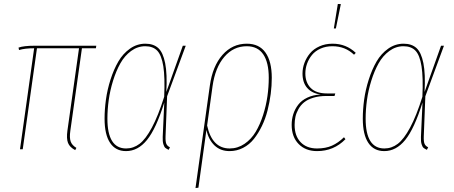

<svg xmlns="http://www.w3.org/2000/svg" viewBox="-20 -747 2270 961"><path d="M390.1 -505.4 332 -92.3Q327.1 -57.6 333.7 -38.8Q340.3 -20 362.3 -6.8L356.4 4.4Q328.6 -10.3 320.3 -32Q312 -53.7 317.4 -92.8L375.5 -505.4H165L93.8 0H80.1L150.9 -505.4Q104.5 -505.4 75.2 -496.6L72.8 -508.8Q99.1 -518.1 153.3 -518.1H461.9L460 -505.4Z M707.5 -528.3Q748 -528.3 772 -506.6Q795.9 -484.9 806.6 -431.2Q817.4 -377.4 812.5 -286.6L895 -518.1H909.7L816.4 -265.1L808.6 -64.9Q807.6 -37.6 812.7 -26.6Q817.9 -15.6 830.6 -9.8L824.2 2.9Q813.5 -2 807.6 -6.8Q801.8 -11.7 797.6 -25.4Q793.5 -39.1 794.4 -61.5L802.2 -233.9Q761.2 -102.5 715.8 -46.6Q670.4 9.3 610.8 9.3Q558.6 9.3 531 -32Q503.4 -73.2 503.4 -153.3Q503.4 -199.7 510.3 -249Q517.1 -298.3 533.2 -348.9Q549.3 -399.4 572.3 -439Q595.2 -478.5 630.4 -503.4Q665.5 -528.3 707.5 -528.3ZM517.6 -153.3Q517.6 -3.9 611.3 -3.9Q647.9 -3.9 678.5 -27.1Q709 -50.3 740.2 -108.4Q771.5 -166.5 801.8 -262.7Q806.2 -359.9 797.4 -415.3Q788.6 -470.7 767.1 -493.2Q745.6 -515.6 707 -515.6Q668.5 -515.6 636 -491.7Q603.5 -467.8 582.3 -429.7Q561 -391.6 545.9 -343Q530.8 -294.4 524.2 -246.3Q517.6 -198.2 517.6 -153.3Z M1215.3 -528.3Q1277.3 -528.3 1308.8 -483.9Q1340.3 -439.5 1340.3 -357.4Q1340.3 -317.9 1335 -276.9Q1329.6 -235.8 1319.1 -194.3Q1308.6 -152.8 1291 -116.5Q1273.4 -80.1 1251 -51.8Q1228.5 -23.4 1197 -7.1Q1165.5 9.3 1128.9 9.3Q1083.5 9.3 1053.7 -19Q1023.9 -47.4 1013.2 -96.7L973.1 192.4L958.5 194.3L1030.3 -318.4Q1043.9 -416 1093.5 -472.2Q1143.1 -528.3 1215.3 -528.3ZM1129.4 -3.9Q1169.9 -3.9 1203.9 -27.1Q1237.8 -50.3 1259.8 -87.2Q1281.7 -124 1296.9 -171.4Q1312 -218.8 1318.6 -265.6Q1325.2 -312.5 1325.2 -357.4Q1325.2 -434.6 1297.6 -475.1Q1270 -515.6 1214.8 -515.6Q1148.4 -515.6 1102.8 -462.4Q1057.1 -409.2 1043.9 -315.9L1016.6 -118.7Q1042 -3.9 1129.4 -3.9Z M1670.9 -727.1 1686 -726.6 1661.1 -604.5H1650.9ZM1566.9 9.3Q1509.8 9.3 1474.9 -26.1Q1439.9 -61.5 1439.9 -122.1Q1439.9 -150.4 1448 -175.8Q1456.1 -201.2 1472.7 -222.9Q1489.3 -244.6 1518.1 -258.3Q1546.9 -272 1585 -273.9Q1541.5 -279.8 1517.8 -306.6Q1494.1 -333.5 1494.1 -378.9Q1494.1 -406.2 1503.9 -432.4Q1513.7 -458.5 1531.7 -480.2Q1549.8 -502 1579.1 -515.1Q1608.4 -528.3 1644.5 -528.3Q1712.4 -528.3 1760.7 -482.4L1752 -473.1Q1708 -515.6 1644 -515.6Q1610.8 -515.6 1584.2 -503.7Q1557.6 -491.7 1541.5 -471.9Q1525.4 -452.1 1516.8 -428.2Q1508.3 -404.3 1508.3 -379.4Q1508.3 -334 1535.2 -306.6Q1562 -279.3 1616.7 -279.3H1658.2L1654.3 -266.6H1613.3Q1576.7 -266.6 1548.1 -257.8Q1519.5 -249 1502.2 -234.9Q1484.9 -220.7 1473.9 -201.2Q1462.9 -181.6 1458.7 -162.4Q1454.6 -143.1 1454.6 -121.6Q1454.6 -66.9 1484.6 -35.4Q1514.6 -3.9 1566.9 -3.9Q1610.4 -3.9 1641.8 -18.1Q1673.3 -32.2 1701.7 -60.1L1709 -50.3Q1650.9 9.3 1566.9 9.3Z M2000 -528.3Q2040.5 -528.3 2064.5 -506.6Q2088.4 -484.9 2099.1 -431.2Q2109.9 -377.4 2105 -286.6L2187.5 -518.1H2202.1L2108.9 -265.1L2101.1 -64.9Q2100.1 -37.6 2105.2 -26.6Q2110.4 -15.6 2123 -9.8L2116.7 2.9Q2106 -2 2100.1 -6.8Q2094.2 -11.7 2090.1 -25.4Q2085.9 -39.1 2086.9 -61.5L2094.7 -233.9Q2053.7 -102.5 2008.3 -46.6Q1962.9 9.3 1903.3 9.3Q1851.1 9.3 1823.5 -32Q1795.9 -73.2 1795.9 -153.3Q1795.9 -199.7 1802.7 -249Q1809.6 -298.3 1825.7 -348.9Q1841.8 -399.4 1864.7 -439Q1887.7 -478.5 1922.9 -503.4Q1958 -528.3 2000 -528.3ZM1810.1 -153.3Q1810.1 -3.9 1903.8 -3.9Q1940.4 -3.9 1970.9 -27.1Q2001.5 -50.3 2032.7 -108.4Q2064 -166.5 2094.2 -262.7Q2098.6 -359.9 2089.8 -415.3Q2081.1 -470.7 2059.6 -493.2Q2038.1 -515.6 1999.5 -515.6Q1960.9 -515.6 1928.5 -491.7Q1896 -467.8 1874.8 -429.7Q1853.5 -391.6 1838.4 -343Q1823.2 -294.4 1816.7 -246.3Q1810.1 -198.2 1810.1 -153.3Z"/></svg>

Font: Fira Sans Compressed Hair
Style: Italic
Weight: 100
Width: 3
Italic angle: -8°
Designer: Carrois Corporate & Edenspiekermann AG
Foundry: Carrois Corporate GbR & Edenspiekermann AG
Version: Version 4.203;PS 004.203;hotconv 1.0.88;makeotf.lib2.5.64775